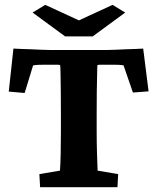

<svg xmlns="http://www.w3.org/2000/svg" viewBox="-20 -782 659 802"><path d="M578.1 -579.1 600.6 -400.4 535.2 -395.5 496.1 -508.8Q487.3 -510.7 475.6 -511.2Q463.9 -511.7 449.2 -511.7H418Q409.2 -511.7 399.9 -511.7Q390.6 -511.7 386.7 -509.8Q386.7 -503.9 385.7 -473.1Q384.8 -442.4 384.3 -399.4Q383.8 -356.4 383.8 -310.5V-233.4Q383.8 -180.7 385.3 -137.2Q386.7 -93.8 387.7 -69.3L473.6 -54.7L470.7 0H147.5L144.5 -54.7L230.5 -69.3Q232.4 -93.8 233.4 -137.2Q234.4 -180.7 234.4 -233.4V-310.5Q234.4 -356.4 233.9 -399.4Q233.4 -442.4 232.9 -473.1Q232.4 -503.9 231.4 -509.8Q228.5 -511.7 218.8 -511.7Q209 -511.7 201.2 -511.7H168.9Q154.3 -511.7 141.1 -511.2Q127.9 -510.7 118.2 -508.8L83 -393.6L16.6 -399.4L36.1 -579.1Q46.9 -578.1 66.4 -577.6Q85.9 -577.1 108.9 -576.2Q131.8 -575.2 153.3 -574.2Q174.8 -573.2 188.5 -573.2H426.8Q440.4 -573.2 461.9 -574.2Q483.4 -575.2 506.3 -576.2Q529.3 -577.1 548.3 -577.6Q567.4 -578.1 578.1 -579.1ZM116.2 -729.5 168.9 -761.7 342.8 -681.6H276.4L450.2 -761.7L502.9 -729.5L367.2 -629.9H252Z"/></svg>

Font: Crimson Pro ExtraBold
Style: Regular
Weight: 800
Designer: Jacques Le Bailly
Foundry: Baron von Fonthausen
Version: Version 1.003